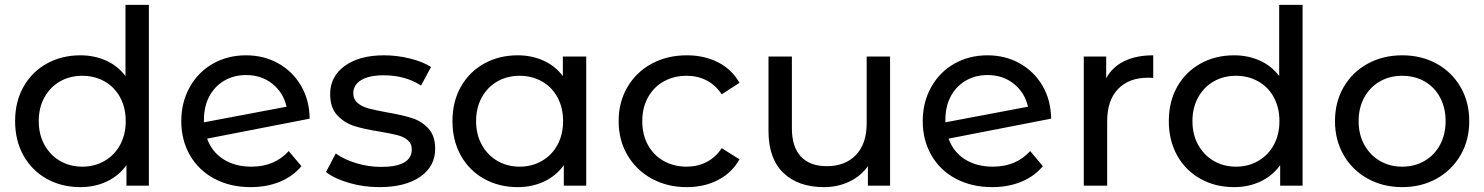

<svg xmlns="http://www.w3.org/2000/svg" viewBox="-20 -762 6092 788"><path d="M591 -742H495V-450C473.7 -478 447 -499.2 415 -513.5C383 -527.8 348 -535 310 -535C258.7 -535 212.7 -523.7 172 -501C131.3 -478.3 99.5 -446.7 76.5 -406C53.5 -365.3 42 -318.3 42 -265C42 -211.7 53.5 -164.5 76.5 -123.5C99.5 -82.5 131.3 -50.7 172 -28C212.7 -5.3 258.7 6 310 6C349.3 6 385.3 -1.7 418 -17C450.7 -32.3 477.7 -54.7 499 -84V0H591ZM409 -101.5C381.7 -85.8 351.3 -78 318 -78C284 -78 253.5 -85.8 226.5 -101.5C199.5 -117.2 178.2 -139.2 162.5 -167.5C146.8 -195.8 139 -228.3 139 -265C139 -301.7 146.8 -334.2 162.5 -362.5C178.2 -390.8 199.5 -412.7 226.5 -428C253.5 -443.3 284 -451 318 -451C351.3 -451 381.7 -443.3 409 -428C436.3 -412.7 457.7 -390.8 473 -362.5C488.3 -334.2 496 -301.7 496 -265C496 -228.3 488.3 -195.8 473 -167.5C457.7 -139.2 436.3 -117.2 409 -101.5Z M1165 -142C1126.3 -99.3 1075.3 -78 1012 -78C967.3 -78 929.2 -88 897.5 -108C865.8 -128 843.3 -156.3 830 -193L1251 -275C1250.3 -326.3 1238.3 -371.7 1215 -411C1191.7 -450.3 1160.3 -480.8 1121 -502.5C1081.7 -524.2 1038 -535 990 -535C939.3 -535 893.8 -523.5 853.5 -500.5C813.2 -477.5 781.5 -445.3 758.5 -404C735.5 -362.7 724 -316.3 724 -265C724 -213 735.8 -166.3 759.5 -125C783.2 -83.7 816.7 -51.5 860 -28.5C903.3 -5.5 953 6 1009 6C1053 6 1092.8 -1.3 1128.5 -16C1164.2 -30.7 1193.7 -52 1217 -80ZM900.5 -431C926.8 -446.3 956.7 -454 990 -454C1032 -454 1068 -442 1098 -418C1128 -394 1147.3 -362.7 1156 -324L817 -260V-270C817 -306.7 824.3 -338.8 839 -366.5C853.7 -394.2 874.2 -415.7 900.5 -431Z M1412 -11.5C1452 0.2 1493.7 6 1537 6C1607.7 6 1663.5 -8.2 1704.5 -36.5C1745.5 -64.8 1766 -103 1766 -151C1766 -187 1756.7 -215 1738 -235C1719.3 -255 1696.8 -269.2 1670.5 -277.5C1644.2 -285.8 1609.7 -293.7 1567 -301C1535 -307 1510.2 -312.3 1492.5 -317C1474.8 -321.7 1460 -329 1448 -339C1436 -349 1430 -362.7 1430 -380C1430 -402 1440.7 -419.7 1462 -433C1483.3 -446.3 1514.3 -453 1555 -453C1613.7 -453 1664.7 -439 1708 -411L1749 -487C1726.3 -501.7 1697.3 -513.3 1662 -522C1626.7 -530.7 1591.3 -535 1556 -535C1488.7 -535 1435 -520.5 1395 -491.5C1355 -462.5 1335 -424 1335 -376C1335 -338.7 1344.7 -309.7 1364 -289C1383.3 -268.3 1406.5 -253.7 1433.5 -245C1460.5 -236.3 1495.3 -228.7 1538 -222C1569.3 -216.7 1593.5 -211.8 1610.5 -207.5C1627.5 -203.2 1641.7 -196.3 1653 -187C1664.3 -177.7 1670 -165 1670 -149C1670 -101 1628 -77 1544 -77C1510 -77 1476.3 -82 1443 -92C1409.7 -102 1381.3 -115.3 1358 -132L1318 -56C1340.7 -38 1372 -23.2 1412 -11.5Z M2386 -530H2290V-450C2268.7 -478 2242 -499.2 2210 -513.5C2178 -527.8 2143 -535 2105 -535C2053.7 -535 2007.7 -523.7 1967 -501C1926.3 -478.3 1894.5 -446.7 1871.5 -406C1848.5 -365.3 1837 -318.3 1837 -265C1837 -211.7 1848.5 -164.5 1871.5 -123.5C1894.5 -82.5 1926.3 -50.7 1967 -28C2007.7 -5.3 2053.7 6 2105 6C2144.3 6 2180.3 -1.7 2213 -17C2245.7 -32.3 2272.7 -54.7 2294 -84V0H2386ZM2204 -101.5C2176.7 -85.8 2146.3 -78 2113 -78C2079 -78 2048.5 -85.8 2021.5 -101.5C1994.5 -117.2 1973.2 -139.2 1957.5 -167.5C1941.8 -195.8 1934 -228.3 1934 -265C1934 -301.7 1941.8 -334.2 1957.5 -362.5C1973.2 -390.8 1994.5 -412.7 2021.5 -428C2048.5 -443.3 2079 -451 2113 -451C2146.3 -451 2176.7 -443.3 2204 -428C2231.3 -412.7 2252.7 -390.8 2268 -362.5C2283.3 -334.2 2291 -301.7 2291 -265C2291 -228.3 2283.3 -195.8 2268 -167.5C2252.7 -139.2 2231.3 -117.2 2204 -101.5Z M2654.5 -29C2696.8 -5.7 2745 6 2799 6C2847 6 2889.8 -3.8 2927.5 -23.5C2965.2 -43.2 2994.3 -71.3 3015 -108L2942 -154C2925.3 -128.7 2904.7 -109.7 2880 -97C2855.3 -84.3 2828 -78 2798 -78C2763.3 -78 2732.2 -85.7 2704.5 -101C2676.8 -116.3 2655.2 -138.2 2639.5 -166.5C2623.8 -194.8 2616 -227.7 2616 -265C2616 -301.7 2623.8 -334.2 2639.5 -362.5C2655.2 -390.8 2676.8 -412.7 2704.5 -428C2732.2 -443.3 2763.3 -451 2798 -451C2828 -451 2855.3 -444.7 2880 -432C2904.7 -419.3 2925.3 -400.3 2942 -375L3015 -422C2994.3 -458.7 2965.2 -486.7 2927.5 -506C2889.8 -525.3 2847 -535 2799 -535C2745 -535 2696.8 -523.5 2654.5 -500.5C2612.2 -477.5 2579 -445.5 2555 -404.5C2531 -363.5 2519 -317 2519 -265C2519 -213 2531 -166.5 2555 -125.5C2579 -84.5 2612.2 -52.3 2654.5 -29Z M3633 -530H3537V-256C3537 -200 3522.3 -156.7 3493 -126C3463.7 -95.3 3423.7 -80 3373 -80C3327 -80 3291.7 -93.2 3267 -119.5C3242.3 -145.8 3230 -184.7 3230 -236V-530H3134V-225C3134 -149 3154.3 -91.5 3195 -52.5C3235.7 -13.5 3291.3 6 3362 6C3399.3 6 3433.8 -1.5 3465.5 -16.5C3497.2 -31.5 3522.7 -52.7 3542 -80V0H3633Z M4208 -142C4169.3 -99.3 4118.3 -78 4055 -78C4010.3 -78 3972.2 -88 3940.5 -108C3908.8 -128 3886.3 -156.3 3873 -193L4294 -275C4293.3 -326.3 4281.3 -371.7 4258 -411C4234.7 -450.3 4203.3 -480.8 4164 -502.5C4124.7 -524.2 4081 -535 4033 -535C3982.3 -535 3936.8 -523.5 3896.5 -500.5C3856.2 -477.5 3824.5 -445.3 3801.5 -404C3778.5 -362.7 3767 -316.3 3767 -265C3767 -213 3778.8 -166.3 3802.5 -125C3826.2 -83.7 3859.7 -51.5 3903 -28.5C3946.3 -5.5 3996 6 4052 6C4096 6 4135.8 -1.3 4171.5 -16C4207.2 -30.7 4236.7 -52 4260 -80ZM3943.5 -431C3969.8 -446.3 3999.7 -454 4033 -454C4075 -454 4111 -442 4141 -418C4171 -394 4190.3 -362.7 4199 -324L3860 -260V-270C3860 -306.7 3867.3 -338.8 3882 -366.5C3896.7 -394.2 3917.2 -415.7 3943.5 -431Z M4594 -511C4561.3 -495 4536.7 -471.7 4520 -441V-530H4428V0H4524V-264C4524 -321.3 4538.8 -365.5 4568.5 -396.5C4598.2 -427.5 4639 -443 4691 -443C4700.3 -443 4707.7 -442.7 4713 -442V-535C4666.3 -535 4626.7 -527 4594 -511Z M5326 -742H5230V-450C5208.7 -478 5182 -499.2 5150 -513.5C5118 -527.8 5083 -535 5045 -535C4993.7 -535 4947.7 -523.7 4907 -501C4866.3 -478.3 4834.5 -446.7 4811.5 -406C4788.5 -365.3 4777 -318.3 4777 -265C4777 -211.7 4788.5 -164.5 4811.5 -123.5C4834.5 -82.5 4866.3 -50.7 4907 -28C4947.7 -5.3 4993.7 6 5045 6C5084.3 6 5120.3 -1.7 5153 -17C5185.7 -32.3 5212.7 -54.7 5234 -84V0H5326ZM5144 -101.5C5116.7 -85.8 5086.3 -78 5053 -78C5019 -78 4988.5 -85.8 4961.5 -101.5C4934.5 -117.2 4913.2 -139.2 4897.5 -167.5C4881.8 -195.8 4874 -228.3 4874 -265C4874 -301.7 4881.8 -334.2 4897.5 -362.5C4913.2 -390.8 4934.5 -412.7 4961.5 -428C4988.5 -443.3 5019 -451 5053 -451C5086.3 -451 5116.7 -443.3 5144 -428C5171.3 -412.7 5192.7 -390.8 5208 -362.5C5223.3 -334.2 5231 -301.7 5231 -265C5231 -228.3 5223.3 -195.8 5208 -167.5C5192.7 -139.2 5171.3 -117.2 5144 -101.5Z M5593 -29C5635 -5.7 5682.3 6 5735 6C5787.7 6 5834.8 -5.7 5876.5 -29C5918.2 -52.3 5950.8 -84.5 5974.5 -125.5C5998.2 -166.5 6010 -213 6010 -265C6010 -317 5998.2 -363.5 5974.5 -404.5C5950.8 -445.5 5918.2 -477.5 5876.5 -500.5C5834.8 -523.5 5787.7 -535 5735 -535C5682.3 -535 5635 -523.5 5593 -500.5C5551 -477.5 5518.2 -445.5 5494.5 -404.5C5470.8 -363.5 5459 -317 5459 -265C5459 -213 5470.8 -166.5 5494.5 -125.5C5518.2 -84.5 5551 -52.3 5593 -29ZM5826.5 -101.5C5799.5 -85.8 5769 -78 5735 -78C5701 -78 5670.5 -85.8 5643.5 -101.5C5616.5 -117.2 5595.2 -139.2 5579.5 -167.5C5563.8 -195.8 5556 -228.3 5556 -265C5556 -301.7 5563.8 -334.2 5579.5 -362.5C5595.2 -390.8 5616.5 -412.7 5643.5 -428C5670.5 -443.3 5701 -451 5735 -451C5769 -451 5799.5 -443.3 5826.5 -428C5853.5 -412.7 5874.7 -390.8 5890 -362.5C5905.3 -334.2 5913 -301.7 5913 -265C5913 -228.3 5905.3 -195.8 5890 -167.5C5874.7 -139.2 5853.5 -117.2 5826.5 -101.5Z"/></svg>

Font: ICO Headline
Style: Regular
Weight: 500
Designer: Julieta Ulanovsky
Foundry: Julieta Ulanovsky
Version: Version 7.200